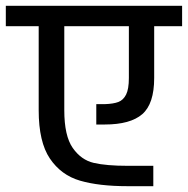

<svg xmlns="http://www.w3.org/2000/svg" viewBox="-30 -667 646 660"><path d="M596 -577H500V-399Q500 -310 459 -274.5Q418 -239 330 -239H301V-309H330Q360 -310 377 -316.5Q394 -323 403.5 -342Q413 -361 413 -399V-577H191V-288Q191 -200 220 -158.5Q249 -117 292.5 -107Q336 -97 409 -97H497V-27H409Q310 -27 245 -46Q180 -65 141.5 -122Q103 -179 103 -288V-577H-10V-647H596Z"/></svg>

Font: Biryani
Style: Regular
Weight: 400
Designer: Dan Reynolds and Mathieu Réguer
Foundry: Dan Reynolds and Mathieu Réguer
Version: Version 1.004; ttfautohint (v1.1) -l 5 -r 5 -G 72 -x 0 -D la